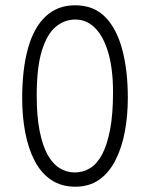

<svg xmlns="http://www.w3.org/2000/svg" viewBox="-20 -693 568 727"><path d="M265 14Q212 14 173.5 -12Q135 -38 111 -84.5Q87 -131 75.5 -191.5Q64 -252 64 -321Q64 -431 86 -510Q108 -589 153 -631Q198 -673 264 -673Q335 -673 378.5 -628.5Q422 -584 443 -505Q464 -426 464 -323Q464 -254 452.5 -193.5Q441 -133 417 -86Q393 -39 355.5 -12.5Q318 14 265 14ZM263 -40Q295 -40 321.5 -56.5Q348 -73 367 -109Q386 -145 397 -203Q408 -261 408 -344Q408 -430 390.5 -491.5Q373 -553 341 -586Q309 -619 265 -619Q224 -619 191 -591.5Q158 -564 138.5 -501Q119 -438 119 -331Q119 -253 130 -197.5Q141 -142 160 -107.5Q179 -73 205.5 -56.5Q232 -40 263 -40Z"/></svg>

Font: Bricolage Grotesque SemiCondensed ExtraLight
Style: Regular
Weight: 250
Width: 4
Designer: Mathieu Triay
Foundry: Atelier Triay
Version: Version 1.000;gftools[0.9.30]